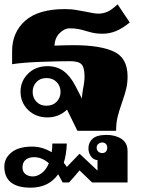

<svg xmlns="http://www.w3.org/2000/svg" viewBox="-21 -605 663 888"><path d="M569 -252Q569 -220 562.5 -193.5Q556 -167 543 -130Q529 -90 522.5 -62.5Q516 -35 516 0H337L289 -98Q251 -62 199 -62Q144 -62 109 -96.5Q74 -131 74 -181Q74 -230 109 -264.5Q144 -299 199 -299Q241 -299 272 -277Q303 -255 327 -209L358 -149Q358 -160 360 -173.5Q362 -187 363 -194Q370 -226 370 -252Q370 -292 356.5 -307Q343 -322 303 -322Q254 -322 169.5 -319Q85 -316 35 -308V-369Q35 -455 95.5 -509Q156 -563 280 -563Q310 -563 339 -557.5Q368 -552 375 -551Q415 -542 434 -542Q456 -542 475.5 -550.5Q495 -559 523 -585L579 -501Q543 -472 513.5 -460.5Q484 -449 454 -449Q431 -449 415 -452Q399 -455 379 -461Q360 -467 342.5 -470.5Q325 -474 300 -474Q278 -474 255.5 -452.5Q233 -431 231 -394Q287 -396 320 -396Q442 -396 505.5 -366.5Q569 -337 569 -252ZM259 -180Q259 -207 241 -225.5Q223 -244 194 -244Q165 -244 147.5 -225.5Q130 -207 130 -180Q130 -153 147.5 -134.5Q165 -116 194 -116Q223 -116 241 -134.5Q259 -153 259 -180ZM569 94V239H405L347 183Q319 217 298 239H269Q262 225 248 201Q204 263 121 263Q-1 263 -1 165Q-1 127 32 100Q65 73 128 73Q174 73 218 99Q221 81 221 59H288Q286 110 274 148Q284 160 288 167L347 106L430 184V136Q409 133 398.5 116.5Q388 100 388 81Q388 54 407.5 36.5Q427 19 472 19Q513 19 541 37.5Q569 56 569 94ZM475 78Q475 67 468.5 60.5Q462 54 452 54Q442 54 434 60.5Q426 67 426 78Q426 90 434 96.5Q442 103 452 103Q462 103 468.5 96.5Q475 90 475 78ZM205 150Q173 122 137 122Q111 122 97 134.5Q83 147 83 169Q83 190 97 200.5Q111 211 131 211Q151 211 171.5 196Q192 181 205 150Z"/></svg>

Font: Taviraj Black
Style: Regular
Weight: 900
Designer: Katatrad Team
Foundry: CadsonDemak
Version: Version 1.001